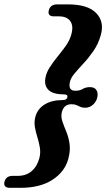

<svg xmlns="http://www.w3.org/2000/svg" viewBox="-82 -756 506 898"><path d="M233 -301Q236 -314.5 218 -314.5Q167 -314.5 145.8 -334.5Q124.5 -354.5 130 -389Q134 -415 150.2 -440.5Q166.5 -466 187 -491Q207.5 -516 225.5 -541.2Q243.5 -566.5 251 -593Q263 -634 247 -656.8Q231 -679.5 193.5 -679.5H170Q139 -679.5 146.5 -709Q149.5 -720.5 159 -728Q168.5 -735.5 185.5 -735.5H236Q329 -735.5 368.2 -694.5Q407.5 -653.5 389 -590.5Q377.5 -550 355 -517.5Q332.5 -485 308 -458.8Q283.5 -432.5 265.2 -410.5Q247 -388.5 244 -368Q238 -331.5 270 -331.5Q291 -331.5 305 -340Q319 -348.5 339 -348.5Q361 -348.5 369.5 -333.8Q378 -319 372.5 -298.5Q367.5 -279 352 -265.5Q336.5 -252 316 -252Q302.5 -252 293.8 -256.2Q285 -260.5 276 -264.5Q267 -268.5 251.5 -268.5Q217.5 -268.5 207.5 -232.5Q202 -211.5 209.5 -189Q217 -166.5 227.8 -141Q238.5 -115.5 243.2 -84Q248 -52.5 237.5 -13Q221 47.5 163.2 85Q105.5 122.5 13.5 122.5H-35.5Q-52.5 122.5 -58.5 114.5Q-64.5 106.5 -61 94Q-54 66.5 -22.5 66.5H1.5Q39.5 66.5 65.5 44.8Q91.5 23 102 -16Q108.5 -41 104.5 -65.2Q100.5 -89.5 93 -113.5Q85.5 -137.5 81.2 -161.5Q77 -185.5 83.5 -210Q93.5 -247 127 -267.5Q160.5 -288 211 -288Q230.5 -288 233 -301Z"/></svg>

Font: Fraunces 72pt S050
Style: Bold Italic
Weight: 700
Italic angle: -16°
Version: Version 1.000; ttfautohint (v1.8.3)